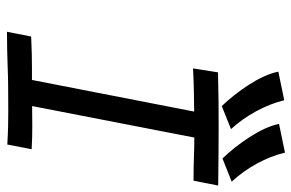

<svg xmlns="http://www.w3.org/2000/svg" viewBox="-170 -706 877 578"><g transform="rotate(90 269.0 -416.5)"><path d="M526.4 -675C484.9 -719.2 451.7 -780.1 439 -835.4L352.5 -817.5C363.3 -761.9 414.6 -691 456.5 -647.2ZM368.2 -672.9C327.1 -717.4 294.4 -778 281.2 -833.2L195.3 -815.4C205.6 -759.8 256.8 -689.2 298.8 -645.1ZM197.3 -633.8 185.5 -558.6C237.8 -561.5 283.2 -561.5 315.4 -562L220.2 -73.7H183.6C155.8 -73.7 131.3 -73.2 89.4 -71.3L75.2 1.5C150.9 1.5 200.7 -2 236.8 -2C265.6 -2 289.6 -2.4 312.5 -2.4C343.3 -2.4 373.5 -2 414.6 0.5L428.7 -72.8C403.8 -74.2 380.9 -74.7 358.9 -74.7C334 -74.7 321.3 -74.2 298.8 -74.2L393.6 -562.5C440.4 -562.5 463.4 -560.1 523.4 -560.1L538.1 -634.3C458.5 -635.3 411.6 -635.7 360.4 -635.7C313.5 -635.7 273.9 -635.7 197.3 -633.8Z"/></g></svg>

Font: Fantasque Sans Mono
Style: RegItalic
Weight: 400
Italic angle: -11°
Monospace: yes
Designer: Jany Belluz
Version: Version 1.6.3